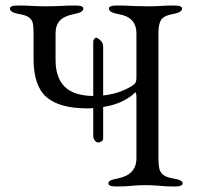

<svg xmlns="http://www.w3.org/2000/svg" viewBox="-20 -673 724 698"><path d="M644 -6Q644 5 615 5Q578 5 555 2Q527 0 510 0Q490 0 464 2Q440 5 403 5Q374 5 374 -6Q374 -13 382 -17Q390 -21 407 -24Q476 -37 476 -98V-320Q476 -331 474 -335Q472 -339 470 -336Q459 -323 429 -307Q399 -291 355 -284V-169Q355 -163 349 -159Q343 -155 337 -155Q330 -155 324.5 -162.5Q319 -170 319 -179V-280Q312 -279 298 -279Q196 -279 149 -320Q102 -361 102 -459V-552Q102 -577 99 -589.5Q96 -602 85 -610Q74 -618 49 -622Q16 -628 16 -642Q16 -653 45 -653Q75 -653 105 -651L148 -650L193 -651Q225 -653 254 -653Q283 -653 283 -642Q283 -628 250 -622Q213 -615 197.5 -598Q182 -581 182 -552V-455Q182 -391 215 -358Q248 -325 319 -324V-522Q319 -527 322.5 -531.5Q326 -536 330 -536L333 -535Q355 -523 355 -504V-326Q393 -330 423.5 -342.5Q454 -355 467 -366Q476 -372 476 -390V-552Q476 -580 460.5 -598Q445 -616 409 -622Q376 -628 376 -642Q376 -653 405 -653Q433 -653 469 -651L522 -650L557 -651Q583 -653 613 -653Q642 -653 642 -642Q642 -628 609 -622Q575 -616 565.5 -600.5Q556 -585 556 -552V-100Q556 -73 559.5 -59Q563 -45 574.5 -36.5Q586 -28 611 -24Q628 -21 636 -17Q644 -13 644 -6Z"/></svg>

Font: EB Garamond
Style: Regular
Weight: 400
Designer: Georg Duffner and Octavio Pardo
Foundry: Georg Duffner
Version: Version 1.000; ttfautohint (v1.6)